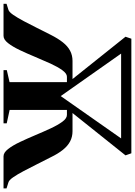

<svg xmlns="http://www.w3.org/2000/svg" viewBox="146 -930 783 1116"><g transform="rotate(90 538.0 -371.5)"><path d="M1.5 0V-17.5L36.5 -28.5Q49 -32 65.8 -56.2Q82.5 -80.5 102 -117Q121.5 -153.5 142 -195Q162.5 -236.5 182 -274.5Q203.5 -317 225.8 -345Q248 -373 274.5 -387Q301 -401 333.5 -401H439L193 -709L204.5 -743H870.5L882.5 -709L636.5 -401H742Q775 -401 801.5 -387Q828 -373 850.5 -345Q873 -317 893.5 -274.5Q913 -236.5 933.8 -195Q954.5 -153.5 973.8 -117Q993 -80.5 1009.8 -56.2Q1026.5 -32 1039.5 -28.5L1074.5 -17.5V0H888Q866.5 0 845.8 -26.5Q825 -53 805 -95.2Q785 -137.5 765.2 -184.5Q745.5 -231.5 726 -273.5Q706.5 -315.5 687 -342Q667.5 -368.5 647.5 -368.5H618.5V-35.5L696.5 -18.5V0H387V-19L457 -35V-368.5H425.5Q407 -368.5 387.8 -342Q368.5 -315.5 349.2 -273.5Q330 -231.5 310.5 -184.5Q291 -137.5 271 -95.2Q251 -53 230.2 -26.5Q209.5 0 188 0ZM291 -683.5 538 -332.5 784 -683.5Z"/></g></svg>

Font: Merriweather 144pt
Style: Bold
Weight: 700
Version: Version 2.100